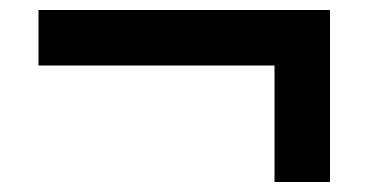

<svg xmlns="http://www.w3.org/2000/svg" viewBox="-20 -482 770 384"><path d="M529 -118V-351H57V-462H640V-118Z"/></svg>

Font: M PLUS 2 Thin SemiBold
Style: Regular
Weight: 600
Version: Version 1.001